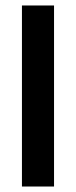

<svg xmlns="http://www.w3.org/2000/svg" viewBox="-20 -680 277 700"><path d="M177 0H60V-660H177Z"/></svg>

Font: Sansita
Style: Regular
Weight: 400
Designer: Pablo Cosgaya
Foundry: Omnibus-Type
Version: Version 1.006;hotconv 1.0.109;makeotfexe 2.5.65596